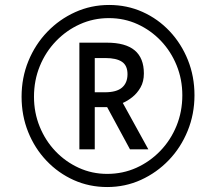

<svg xmlns="http://www.w3.org/2000/svg" viewBox="-20 -744 830 774"><path d="M412 10Q340 10 277.5 -18Q215 -46 167.5 -96Q120 -146 93.5 -212Q67 -278 67 -354Q67 -431 94.5 -498Q122 -565 170.5 -615.5Q219 -666 283 -695Q347 -724 420 -724Q492 -724 554.5 -696Q617 -668 664 -618Q711 -568 737.5 -502Q764 -436 764 -360Q764 -284 736.5 -216.5Q709 -149 660.5 -98.5Q612 -48 548.5 -19Q485 10 412 10ZM412 -43Q475 -43 529.5 -67.5Q584 -92 626 -135.5Q668 -179 691.5 -236.5Q715 -294 715 -360Q715 -424 692 -480.5Q669 -537 628.5 -579.5Q588 -622 534.5 -646.5Q481 -671 419 -671Q357 -671 302.5 -646.5Q248 -622 206 -578.5Q164 -535 140.5 -477.5Q117 -420 117 -354Q117 -290 140 -233.5Q163 -177 203.5 -134.5Q244 -92 297.5 -67.5Q351 -43 412 -43ZM300 -142V-572H411Q486 -572 523 -541Q560 -510 560 -448Q560 -415 546.5 -391.5Q533 -368 513.5 -352.5Q494 -337 475 -329L578 -142H504L412 -312H362V-142ZM403 -372Q450 -372 472 -391Q494 -410 494 -445Q494 -480 471.5 -495Q449 -510 405 -510H362V-372Z"/></svg>

Font: Noto Sans Display
Style: Italic
Weight: 400
Italic angle: -12°
Designer: Monotype Design Team
Foundry: Monotype Imaging Inc.
Version: Version 2.003